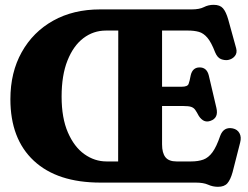

<svg xmlns="http://www.w3.org/2000/svg" viewBox="-20 -738 1002 776"><path d="M384.5 -700H754.5Q786 -700 804 -709.2Q822 -718.5 843.5 -718.5Q869 -718.5 881.2 -704.5Q893.5 -690.5 902.5 -659L934.5 -543Q939.5 -524.5 929.5 -511.8Q919.5 -499 901.5 -495.5Q887.5 -493.5 873 -499.2Q858.5 -505 849.5 -526.5Q834 -567 818.2 -585.5Q802.5 -604 783.8 -609.2Q765 -614.5 740.5 -614.5H635V-387.5H714.5Q738 -387.5 742.2 -398.8Q746.5 -410 751 -434.5Q758.5 -465 786 -465.5Q816 -466 824 -432.5L854.5 -302.5Q864.5 -261 830.5 -249.5Q803 -239.5 783.5 -269.5Q775 -285.5 769 -294Q763 -302.5 752.8 -306Q742.5 -309.5 721.5 -309.5H635V-154.5Q635 -120 648.5 -102.8Q662 -85.5 693.5 -85.5H752Q781 -85.5 801.8 -93Q822.5 -100.5 838.8 -122.8Q855 -145 870 -189Q884 -226.5 921 -219Q939.5 -215 948 -199.5Q956.5 -184 950.5 -161.5L920 -42Q911.5 -11.5 899 2.8Q886.5 17 861 17Q840 17 821.2 8.5Q802.5 0 771 0H386Q211.5 0 116.8 -88.2Q22 -176.5 22 -337Q22 -445.5 67.8 -527.2Q113.5 -609 195 -654.5Q276.5 -700 384.5 -700ZM229 -347.5Q229 -261 254.5 -202.5Q280 -144 321.2 -114.8Q362.5 -85.5 410.5 -85.5H457.5L458 -614.5H408Q357.5 -614.5 317 -583.8Q276.5 -553 252.8 -493.5Q229 -434 229 -347.5Z"/></svg>

Font: Fraunces 144pt SuperSoft
Style: Bold
Weight: 700
Version: Version 1.000;[b76b70a41]